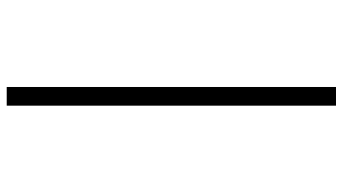

<svg xmlns="http://www.w3.org/2000/svg" viewBox="-250 -552 1045 586"><g transform="rotate(-90 273.0 -258.5)"><path d="M244 -761V244H301V-761Z"/></g></svg>

Font: Noto Sans Thaana Light
Style: Regular
Weight: 300
Designer: David Williams
Foundry: Google Inc.
Version: Version 3.001